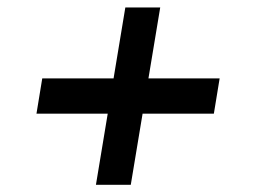

<svg xmlns="http://www.w3.org/2000/svg" viewBox="-20 -546 684 519"><path d="M239.3 -46.4 318.8 -525.9H413.1L333.5 -46.4ZM78.6 -238.8 94.2 -334H573.7L558.1 -238.8Z"/></svg>

Font: Inter 28pt Medium
Style: Italic
Weight: 500
Italic angle: -9.3988°
Designer: Rasmus Andersson
Foundry: rsms
Version: Version 4.001;git-66647c0bb